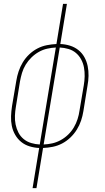

<svg xmlns="http://www.w3.org/2000/svg" viewBox="-20 -755 540 990"><path d="M148 215 182 8Q157 7 132.5 -0.5Q108 -8 89.5 -23Q71 -38 58.5 -59.5Q46 -81 41 -105.5Q36 -130 37 -156Q38 -182 42 -208L64 -338Q68 -363 76 -387Q84 -411 97.5 -433.5Q111 -456 130.5 -474.5Q150 -493 173 -505Q196 -517 221.5 -522Q247 -527 271 -528L305 -735H325L291 -528Q317 -527 341 -519.5Q365 -512 384 -497Q403 -482 415 -460.5Q427 -439 432 -414.5Q437 -390 436.5 -364Q436 -338 431 -312L410 -182Q406 -157 398 -133Q390 -109 376 -86.5Q362 -64 342.5 -45.5Q323 -27 300 -15Q277 -3 252 2Q227 7 202 8L168 215ZM185 -10 268 -510Q246 -509 223.5 -504Q201 -499 180.5 -487.5Q160 -476 142.5 -459Q125 -442 112.5 -421.5Q100 -401 93.5 -379Q87 -357 83 -335L62 -205Q58 -182 57 -158.5Q56 -135 60.5 -113Q65 -91 75 -71.5Q85 -52 102 -38Q119 -24 141 -17.5Q163 -11 185 -10ZM205 -10Q228 -11 250 -16Q272 -21 293 -32.5Q314 -44 331.5 -61Q349 -78 361 -98.5Q373 -119 380 -141Q387 -163 390 -185L412 -315Q416 -338 416.5 -361.5Q417 -385 413 -407Q409 -429 398.5 -448.5Q388 -468 371.5 -482Q355 -496 333 -502.5Q311 -509 288 -510Z"/></svg>

Font: Iosevka Term Curly Thin
Style: Italic
Weight: 100
Italic angle: -9°
Designer: Belleve Invis
Foundry: Belleve Invis
Version: Version 32.3.0